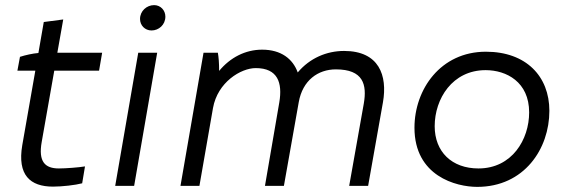

<svg xmlns="http://www.w3.org/2000/svg" viewBox="-20 -726 2221 750"><path d="M187 3C223 3 275 -3 301 -10L312 -76C289 -72 237 -68 210 -68C156 -68 129 -94 143 -172L192 -450H367L379 -520H204L227 -650L151 -640L130 -519C107 -517 80 -511 58 -504L48 -450H118L67 -159C47 -42 98 3 187 3Z M430 0H504L594 -520H520ZM572 -607C600 -607 626 -629 626 -661C626 -686 607 -706 582 -706C553 -706 527 -683 527 -652C527 -627 546 -607 572 -607Z M685 0H759L812 -304C830 -405 921 -460 979 -460C1065 -460 1084 -403 1071 -326L1015 0H1089L1147 -327C1162 -412 1222 -455 1292 -455C1399 -455 1414 -396 1401 -321L1344 0H1418L1476 -327C1494 -431 1461 -527 1324 -527C1256 -527 1190 -499 1143 -443C1124 -496 1078 -532 1004 -532C938 -532 879 -501 836 -449C836 -480 834 -504 831 -520H775Z M1844 4C2028 4 2126 -145 2126 -293C2126 -428 2035 -524 1878 -524C1701 -524 1599 -377 1599 -227C1599 -38 1762 4 1844 4ZM1849 -68C1745 -68 1678 -133 1678 -233C1678 -340 1747 -452 1877 -452C1958 -452 2047 -406 2047 -287C2047 -181 1980 -68 1849 -68Z"/></svg>

Font: Fixel Display 20240404
Style: Italic
Weight: 400
Italic angle: -10°
Designer: AlfaBravo + MacPaw
Foundry: Kyrylo Tkachov, Marchela Mozhyna, Serhii Makarenko, Maria Weinstein, Zakhar Kryvoshyya
Version: Version 1.211;Glyphs 3.2 (3225)